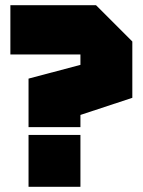

<svg xmlns="http://www.w3.org/2000/svg" viewBox="-20 -720 550 740"><path d="M90 0V-200H290V0ZM290 -230H90V-417L290 -470V-510H20V-700H350L490 -560V-343L290 -277Z"/></svg>

Font: Tektur SemiCondensed Black
Style: Regular
Weight: 900
Width: 4
Designer: Adam Jagosz
Foundry: Adam Jagosz
Version: Version 1.005;gftools[0.9.30]